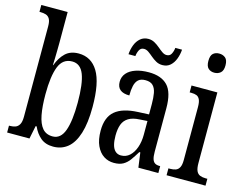

<svg xmlns="http://www.w3.org/2000/svg" viewBox="-104 -928 1414 1105"><g transform="rotate(15 603.5 -375.0)"><path d="M290 10Q244 10 215 -14.5Q186 -39 169 -78H163L147 0H14V-41H20Q37 -41 51.5 -46Q66 -51 75 -66.5Q84 -82 84 -113V-651Q84 -681 75.5 -695.5Q67 -710 52.5 -714.5Q38 -719 20 -719H14V-760H171V-575Q171 -557 170.5 -532Q170 -507 169.5 -483Q169 -459 168 -443H170Q187 -490 216.5 -518Q246 -546 295 -546Q370 -546 410.5 -479.5Q451 -413 451 -269Q451 -173 431.5 -111Q412 -49 376 -19.5Q340 10 290 10ZM272 -46Q320 -46 341 -104Q362 -162 362 -271Q362 -384 341 -438Q320 -492 271 -492Q215 -492 192.5 -435Q170 -378 170 -270Q170 -198 179.5 -148Q189 -98 211 -72Q233 -46 272 -46Z M652 10Q618 10 591 -7.5Q564 -25 547.5 -60.5Q531 -96 531 -150Q531 -230 575.5 -267.5Q620 -305 711 -309L776 -312V-373Q776 -411 771 -438.5Q766 -466 751 -481.5Q736 -497 706 -497Q678 -497 663.5 -483.5Q649 -470 643.5 -445.5Q638 -421 638 -388Q601 -388 582.5 -403.5Q564 -419 564 -450Q564 -480 582.5 -501.5Q601 -523 634.5 -534.5Q668 -546 713 -546Q787 -546 825 -506.5Q863 -467 863 -372V-113Q863 -85 868 -69.5Q873 -54 883.5 -47.5Q894 -41 912 -41H915V0H796L784 -88H778Q761 -60 745 -37.5Q729 -15 707.5 -2.5Q686 10 652 10ZM680 -42Q710 -42 731.5 -61.5Q753 -81 765 -115Q777 -149 777 -191V-273L731 -270Q690 -268 665.5 -253Q641 -238 631 -211Q621 -184 621 -144Q621 -113 627 -90Q633 -67 646.5 -54.5Q660 -42 680 -42ZM776 -606Q755 -606 738 -615.5Q721 -625 706.5 -637.5Q692 -650 678.5 -659.5Q665 -669 651 -669Q632 -669 623.5 -652.5Q615 -636 613 -616H572Q574 -645 584 -671.5Q594 -698 613.5 -714.5Q633 -731 661 -731Q681 -731 698 -721.5Q715 -712 729.5 -699.5Q744 -687 757.5 -677.5Q771 -668 784 -668Q804 -668 812.5 -684.5Q821 -701 823 -721H863Q861 -692 851 -665.5Q841 -639 822.5 -622.5Q804 -606 776 -606Z M964 0V-41H974Q993 -41 1007 -46Q1021 -51 1029 -66Q1037 -81 1037 -110V-425Q1037 -455 1030 -470Q1023 -485 1010.5 -490Q998 -495 979 -495H969V-536H1123V-115Q1123 -84 1130.5 -68Q1138 -52 1152.5 -46.5Q1167 -41 1186 -41H1196V0ZM1076 -641Q1054 -641 1040 -654Q1026 -667 1026 -698Q1026 -730 1040 -742.5Q1054 -755 1076 -755Q1098 -755 1113 -742.5Q1128 -730 1128 -698Q1128 -667 1113 -654Q1098 -641 1076 -641Z"/></g></svg>

Font: Noto Serif Khmer ExtraCondensed
Style: Regular
Weight: 400
Width: 2
Designer: Danh Hong and the Monotype Design Team
Foundry: Monotype Imaging Inc.
Version: Version 2.004